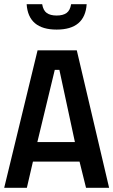

<svg xmlns="http://www.w3.org/2000/svg" viewBox="-20 -895 540 915"><path d="M107 -875H181Q186 -845 203 -833Q220 -821 250 -821Q280 -821 297 -833Q314 -845 319 -875H393Q385 -754 250 -754Q115 -754 107 -875ZM0 0 159 -655H346L500 0H390L359 -125H137L108 0ZM337 -218 263 -562H241L158 -218Z"/></svg>

Font: Lekton
Style: Bold
Weight: 700
Designer: Paolo Mazzetti, Luciano Perondi, Raffaele Flato, Elena Papassissa, Emilio Macchia, Michela Povoleri, Tobias Seemiller, R
Version: Version 34.000